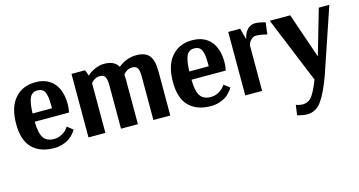

<svg xmlns="http://www.w3.org/2000/svg" viewBox="-81 -855 2730 1460"><g transform="rotate(-15 1284.5 -125.0)"><path d="M263 11Q152 11 90.5 -50.5Q29 -112 29 -241Q29 -371 89 -440.5Q149 -510 251 -510Q344 -510 395.5 -451.5Q447 -393 447 -284Q447 -266 445 -250.5Q443 -235 441 -228L439 -221H170Q171 -131 196.5 -93.5Q222 -56 279 -56Q313 -56 342 -72.5Q371 -89 383 -106L395 -122L440 -87Q438 -83 434 -76.5Q430 -70 415 -53Q400 -36 381.5 -23Q363 -10 331 0.5Q299 11 263 11ZM170 -286H323V-309Q323 -385 307 -415.5Q291 -446 251 -446Q210 -446 192 -412Q174 -378 170 -286Z M534 0V-500H641L658 -455H661Q666 -461 676.5 -470Q687 -479 721.5 -494.5Q756 -510 793 -510Q874 -510 903 -457Q969 -510 1045 -510Q1116 -510 1147 -472.5Q1178 -435 1178 -349V0H1045V-339Q1045 -393 1032.5 -410.5Q1020 -428 992 -428Q949 -428 921 -390Q923 -366 923 -351V0H790V-339Q790 -392 777.5 -410Q765 -428 738 -428Q712 -428 693 -415Q674 -402 667 -392V0Z M1497 11Q1386 11 1324.5 -50.5Q1263 -112 1263 -241Q1263 -371 1323 -440.5Q1383 -510 1485 -510Q1578 -510 1629.5 -451.5Q1681 -393 1681 -284Q1681 -266 1679 -250.5Q1677 -235 1675 -228L1673 -221H1404Q1405 -131 1430.5 -93.5Q1456 -56 1513 -56Q1547 -56 1576 -72.5Q1605 -89 1617 -106L1629 -122L1674 -87Q1672 -83 1668 -76.5Q1664 -70 1649 -53Q1634 -36 1615.5 -23Q1597 -10 1565 0.5Q1533 11 1497 11ZM1404 -286H1557V-309Q1557 -385 1541 -415.5Q1525 -446 1485 -446Q1444 -446 1426 -412Q1408 -378 1404 -286Z M1768 0V-500H1862L1884 -416H1888Q1889 -420 1890 -426.5Q1891 -433 1898 -449Q1905 -465 1914 -477.5Q1923 -490 1941.5 -500.5Q1960 -511 1983 -511Q1997 -511 2017 -507.5Q2037 -504 2050 -500L2062 -497L2050 -404Q1999 -418 1967 -418Q1944 -418 1927.5 -403Q1911 -388 1906 -373L1901 -358V0Z M2188 261Q2165 261 2145.5 257Q2126 253 2118 250L2110 246L2121 168Q2147 179 2173 179Q2218 179 2246 143.5Q2274 108 2308 20L2095 -500H2256L2378 -144L2481 -500H2564L2391 11Q2344 140 2300 200.5Q2256 261 2188 261Z"/></g></svg>

Font: Arsenal
Style: Bold
Weight: 700
Designer: Andrij Shevchenko
Foundry: Stairsfor
Version: Version 2.001;PS 002.001;hotconv 1.0.88;makeotf.lib2.5.64775